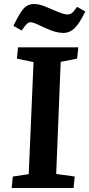

<svg xmlns="http://www.w3.org/2000/svg" viewBox="-20 -936 445 956"><path d="M295.9 -772Q257.3 -772 207 -795.9Q203.6 -797.4 193.8 -802Q184.1 -806.6 180.4 -808.3Q176.8 -810.1 168.9 -813.7Q161.1 -817.4 157.2 -818.6Q153.3 -819.8 147.9 -821.8Q142.6 -823.7 138.7 -824.5Q134.8 -825.2 131.8 -825.2Q122.6 -825.2 113.3 -816.7Q104 -808.1 87.9 -784.2L46.9 -807.1Q76.7 -869.6 97.2 -892.8Q117.7 -916 148.9 -916Q153.3 -916 158 -915.5Q162.6 -915 166 -914.8Q169.4 -914.6 174.6 -913.1Q179.7 -911.6 182.6 -911.1Q185.5 -910.6 191.4 -908.4Q197.3 -906.2 199.7 -905.5Q202.1 -904.8 209.5 -901.6Q216.8 -898.4 219 -897.7Q221.2 -897 230 -893.1Q238.8 -889.2 241.2 -888.2Q296.9 -863.8 314.9 -863.8Q328.1 -863.8 337.4 -870.6Q346.7 -877.4 363.8 -901.9L404.8 -878.9Q374.5 -816.9 350.3 -794.4Q326.2 -772 295.9 -772ZM147 -627 64 -644 69.8 -700.2H370.1L363.8 -644L282.2 -627.9L259.8 -69.8L352.1 -57.1L346.2 0H38.1L43.9 -57.1L123 -68.8Z"/></svg>

Font: Literata Book
Style: Bold Italic
Weight: 700
Italic angle: -3°
Designer: Latin by Veronika Burian and Jose Scaglione. Greek by Irene Vlachou. Cyrillic by Vera Evstafieva
Foundry: TypeTogether
Version: Version 1.003;PS 001.003;hotconv 1.0.88;makeotf.lib2.5.64775